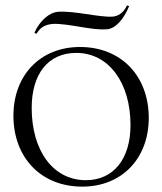

<svg xmlns="http://www.w3.org/2000/svg" viewBox="-20 -683 604 715"><path d="M286 12C435 12 534 -94 534 -244C534 -399 432 -508 278 -508C129 -508 30 -402 30 -252C30 -97 132 12 286 12ZM300 -12C176 -12 98 -124 98 -281C98 -406 158 -486 264 -486C385 -486 466 -375 466 -217C466 -93 404 -12 300 -12ZM108 -561 116 -557C130 -582 150 -592 178 -594C236 -596 323 -569 378 -574C408 -576 438 -606 461 -660L453 -663C439 -633 418 -622 398 -621C349 -618 255 -644 194 -639C165 -636 129 -608 108 -561Z"/></svg>

Font: Sinistre
Style: Regular
Weight: 400
Designer: Jules Durand
Foundry: Collletttivo
Version: Version 69.420;Glyphs 3.2 (3217)